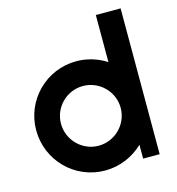

<svg xmlns="http://www.w3.org/2000/svg" viewBox="-106 -798 829 898"><g transform="rotate(-15 308.0 -349.0)"><path d="M294 8C366 8 431 -21 479 -67V0H559V-706H439V-478C397 -505 347 -521 294 -521C148 -521 30 -403 30 -257C30 -110 148 8 294 8ZM294 -112C215 -112 150 -177 150 -257C150 -336 215 -401 294 -401C374 -401 439 -336 439 -257C439 -177 374 -112 294 -112Z"/></g></svg>

Font: Lineal
Style: Bold
Weight: 700
Designer: Created by Frank Adebiaye with contributions from Anton Moglia & Ariel Martín Pérez
Created by Frank ADEBIAYE with FontF
Foundry: Velvetyne Type Foundry
Version: Version 2.000;Glyphs 3.2 (3227)